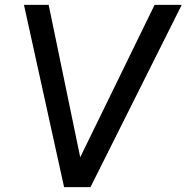

<svg xmlns="http://www.w3.org/2000/svg" viewBox="-20 -765 763 785"><path d="M242 0H350L723 -745H612L308 -122L179 -745H78Z"/></svg>

Font: Mluvka Medium
Style: Italic
Weight: 500
Italic angle: -8°
Designer: Modified by Jiří Krblich, Original typeface by Gumpita Rahayu
Foundry: Gumpita Rahayu & Jiří Krblich
Version: Version 2.000;Glyphs 3.1.1 (3134)